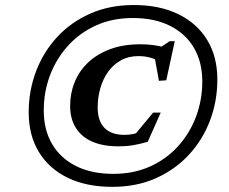

<svg xmlns="http://www.w3.org/2000/svg" viewBox="-20 -714 888 746"><path d="M464 -190Q483 -190 499.5 -193.8Q516 -197.5 538 -207L490.5 -174.5L575 -276.5H604.5L554 -163Q524 -154.5 498.5 -150Q473 -145.5 439.5 -145.5Q379 -145.5 337.2 -164.2Q295.5 -183 274 -218.2Q252.5 -253.5 252.5 -302.5Q252.5 -351.5 270 -394.8Q287.5 -438 322.2 -471Q357 -504 408 -523Q459 -542 525.5 -542Q550.5 -542 575.5 -538.8Q600.5 -535.5 622.5 -529L592.5 -522.5L639 -554H659L626 -402L597.5 -400L578.5 -505L601.5 -471.5Q585.5 -484 564.2 -490Q543 -496 518 -496Q479 -496 449.5 -479.5Q420 -463 400 -435Q380 -407 369.8 -371Q359.5 -335 359.5 -296Q359.5 -244.5 385.8 -217.2Q412 -190 464 -190ZM420 -38.5Q499.5 -38.5 563.2 -67.2Q627 -96 672.2 -146.2Q717.5 -196.5 741.8 -261.2Q766 -326 766 -397.5Q766 -472.5 733.8 -527.8Q701.5 -583 641 -613.5Q580.5 -644 496 -644Q416.5 -644 352.8 -615Q289 -586 243.8 -535.8Q198.5 -485.5 174.2 -421Q150 -356.5 150 -285Q150 -210 182.2 -154.8Q214.5 -99.5 275 -69Q335.5 -38.5 420 -38.5ZM499.5 -694.5Q600 -694.5 672.8 -659Q745.5 -623.5 785 -558.8Q824.5 -494 824.5 -405Q824.5 -321 796 -245.8Q767.5 -170.5 713.8 -112.5Q660 -54.5 585 -21.2Q510 12 416.5 12Q316 12 243.2 -23.2Q170.5 -58.5 131 -123.5Q91.5 -188.5 91.5 -277.5Q91.5 -361.5 120 -436.8Q148.5 -512 202 -570Q255.5 -628 330.8 -661.2Q406 -694.5 499.5 -694.5Z"/></svg>

Font: Newsreader SemiBold
Style: Italic
Weight: 600
Italic angle: -17°
Designer: Hugues Gentile
Foundry: Production Type
Version: Version 1.003